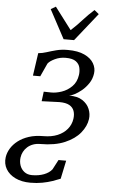

<svg xmlns="http://www.w3.org/2000/svg" viewBox="-83 -867 681 1161"><g transform="rotate(5 257.0 -287.0)"><path d="M146.5 249.5Q93.5 249.5 55 230.8Q16.5 212 -2 180.2Q-20.5 148.5 -15 108.5Q-11 81 4.8 55Q20.5 29 47.8 8Q75 -13 113.2 -25.5Q151.5 -38 201 -38Q250 -38 286.5 -53.2Q323 -68.5 345.2 -95.5Q367.5 -122.5 372.5 -157.5Q376.5 -184.5 369 -206Q361.5 -227.5 340 -239.5Q318.5 -251.5 279.5 -251.5L172 -247.5L179.5 -306L224 -305Q253.5 -304.5 288.2 -316.2Q323 -328 350 -355Q377 -382 383 -426Q386 -447.5 381.2 -469.5Q376.5 -491.5 356.5 -506.5Q336.5 -521.5 294 -521.5Q259 -521.5 229 -507.2Q199 -493 187 -477L150.5 -397H106L126 -535Q150.5 -537 176.5 -545.5Q202.5 -554 233.5 -562Q264.5 -570 303 -570Q365 -570 404.2 -551.5Q443.5 -533 460.5 -503.5Q477.5 -474 473 -442Q468.5 -408.5 450.5 -381.8Q432.5 -355 409.8 -336.2Q387 -317.5 366.2 -307Q345.5 -296.5 334.5 -295.5Q385 -296.5 415.5 -276.5Q446 -256.5 458.5 -226Q471 -195.5 466.5 -164.5Q460.5 -121 427.8 -80.8Q395 -40.5 335 -14.8Q275 11 187 11Q162.5 11 142.8 18.2Q123 25.5 108.5 38.5Q94 51.5 85.5 67.8Q77 84 74.5 102.5Q71 128 79 151Q87 174 105.8 188.5Q124.5 203 153 203Q193 203 225 190.8Q257 178.5 273.5 157L304.5 98H351L327.5 209.5Q307.5 218 279.8 227.5Q252 237 218.8 243.2Q185.5 249.5 146.5 249.5ZM178 -807 208 -824.5Q233 -791 258.2 -758Q283.5 -725 309 -691Q346 -724.5 375.5 -757.8Q405 -791 442.5 -824.5L470 -802L335 -632.5H271.5Z"/></g></svg>

Font: Merriweather 20pt Light
Style: Italic
Weight: 300
Italic angle: -7.8°
Version: Version 2.101